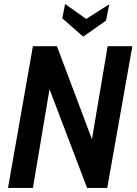

<svg xmlns="http://www.w3.org/2000/svg" viewBox="-20 -928 674 948"><path d="M19.5 0 142.5 -700H261L434 -240.5L511.5 -700H633.5L509.5 0H410L224.5 -487.5L142.5 0ZM391 -747 287.5 -837.5 301.5 -908.5 405.5 -834.5 519.5 -907 503.5 -826.5Z"/></svg>

Font: Cabin Condensed
Style: Bold Italic
Weight: 700
Width: 3
Italic angle: -10°
Designer: Pablo Impallari
Foundry: Pablo Impallari. http://www.impallari.com Igino Marini. http://www.ikern.com
Version: Version 3.001; ttfautohint (v1.8.3)